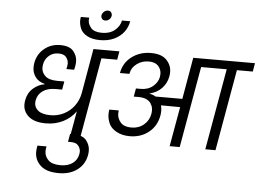

<svg xmlns="http://www.w3.org/2000/svg" viewBox="-77 -1171 2145 1577"><g transform="rotate(5 995.0 -382.5)"><path d="M860 -670H730L612 0H528L567 -219Q527 -162 463 -130Q399 -98 322 -98Q227 -98 180 -138.5Q133 -179 133 -237Q133 -254 136 -272Q147 -334 190 -371.5Q233 -409 284 -417V-420Q232 -433 206.5 -468.5Q181 -504 181 -547Q181 -565 184 -584Q197 -657 252.5 -703Q308 -749 384 -749Q461 -749 493 -710.5Q525 -672 525 -625Q525 -608 522 -590Q518 -568 515 -557H451L456 -581Q458 -592 458 -603Q458 -631 439.5 -655Q421 -679 375 -679Q328 -679 295.5 -649.5Q263 -620 256 -576Q254 -563 254 -552Q254 -512 285.5 -483Q317 -454 386 -454H443L431 -386H377Q311 -386 271 -357Q231 -328 222 -280Q220 -269 220 -259Q220 -219 253.5 -193.5Q287 -168 354 -168Q412 -168 463 -193.5Q514 -219 548.5 -265.5Q583 -312 594 -372L658 -740H872Z M690 130Q676 209 615 254.5Q554 300 462 300Q361 300 312 254.5Q263 209 263 143Q263 118 269 90H344Q339 111 339 130Q339 172 370.5 203Q402 234 472 234Q531 234 570 206.5Q609 179 618 129Q620 119 620 110Q620 84 602 60.5Q584 37 540 37H516L528 -29H552Q631 -29 662 10Q693 49 693 96Q693 112 690 130Z M783 -1023Q780 -1006 766 -994Q752 -982 734 -982Q717 -982 708 -992.5Q699 -1003 699 -1015Q699 -1019 700 -1023Q703 -1040 717.5 -1052.5Q732 -1065 749 -1065Q767 -1065 775.5 -1054Q784 -1043 784 -1031Q784 -1027 783 -1023ZM939 -994Q931 -945 901 -905Q871 -865 821 -841.5Q771 -818 705 -818Q639 -818 597.5 -841.5Q556 -865 542.5 -898.5Q529 -932 529 -962Q529 -978 532 -994H601Q599 -984 599 -975Q599 -941 625 -910Q651 -879 716 -879Q781 -879 822 -913.5Q863 -948 871 -994Z M1978 -670H1847L1729 0H1645L1763 -670H1552L1434 0H1351L1409 -327L1251 -328Q1257 -305 1257 -282Q1257 -264 1254 -246Q1239 -158 1174 -105.5Q1109 -53 1017 -53Q953 -53 907 -78.5Q861 -104 844.5 -142.5Q828 -181 828 -218Q828 -236 831 -256H909Q907 -242 907 -230Q907 -190 935 -157.5Q963 -125 1024 -125Q1084 -125 1126.5 -160.5Q1169 -196 1179 -253Q1181 -266 1181 -277Q1181 -305 1169 -328H1166V-334Q1137 -380 1061 -380H1022L1034 -448H1073Q1134 -448 1174 -481.5Q1214 -515 1222 -560Q1224 -573 1224 -584Q1224 -622 1198.5 -650Q1173 -678 1120 -678Q1065 -678 1022 -646.5Q979 -615 970 -563H892Q907 -648 974 -698.5Q1041 -749 1132 -749Q1220 -749 1261 -706Q1302 -663 1302 -607Q1302 -590 1299 -571Q1288 -513 1249.5 -472.5Q1211 -432 1150 -417L1149 -415Q1176 -411 1200 -396H1421L1481 -740H1990Z"/></g></svg>

Font: Fz Poppins
Style: Italic
Weight: 400
Italic angle: -10°
Designer: Ninad Kale (Devanagari), Jonny Pinhorn (Latin)
Foundry: Indian Type Foundry
Version: Vit hóa bi Vntype.Com & FontZin.Com